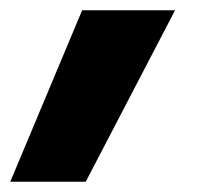

<svg xmlns="http://www.w3.org/2000/svg" viewBox="-83 -212 387 374"><path d="M-63 142H84L258 -192H77Z"/></svg>

Font: Fixel Display Black
Style: Italic
Weight: 900
Italic angle: -10°
Designer: AlfaBravo + MacPaw
Foundry: Kyrylo Tkachov, Marchela Mozhyna, Serhii Makarenko, Maria Weinstein, Zakhar Kryvoshyya
Version: Version 1.210;Glyphs 3.2 (3217)